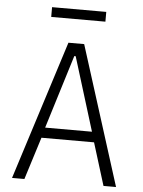

<svg xmlns="http://www.w3.org/2000/svg" viewBox="-58 -914 717 960"><g transform="rotate(5 300.0 -434.0)"><path d="M498 0 432 -213H168L101 0H39L261 -698H340L561 0ZM303 -634H296L182 -265H417ZM164 -868H436V-819H164Z"/></g></svg>

Font: IBM Plex Mono Light
Style: Regular
Weight: 300
Monospace: yes
Designer: Mike Abbink, Paul van der Laan, Pieter van Rosmalen
Foundry: Bold Monday
Version: Version 2.3